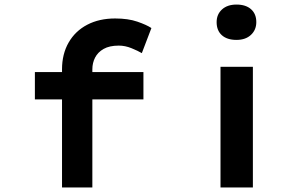

<svg xmlns="http://www.w3.org/2000/svg" viewBox="-20 -822 1344 842"><path d="M252 0V-518Q252 -585 281 -635.5Q310 -686 362.5 -713.5Q415 -741 485 -741Q542 -741 582.5 -727Q623 -713 644 -699L602 -589Q585 -599 557 -610.5Q529 -622 501 -622Q460 -622 434.5 -607.5Q409 -593 397 -569.5Q385 -546 385 -518V0H319Q301 0 284.5 0Q268 0 252 0ZM133 -386V-506H609V-386ZM947 0V-529H1089V0ZM1017 -647Q976 -647 953 -667.5Q930 -688 930 -725Q930 -759 953.5 -780.5Q977 -802 1017 -802Q1058 -802 1081 -781.5Q1104 -761 1104 -725Q1104 -691 1080.5 -669Q1057 -647 1017 -647Z"/></svg>

Font: Lexend Zetta SemiBold
Style: Regular
Weight: 600
Designer: Bonnie Shaver-Troup, Thomas Jockin
Foundry: Lexend
Version: Version 1.007